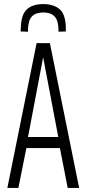

<svg xmlns="http://www.w3.org/2000/svg" viewBox="-20 -919 422 939"><path d="M16 0 159 -708H224L367 0H311L273 -195H109L70 0ZM117 -249H265L191 -639ZM192 -899Q242 -899 271.5 -874Q301 -849 302 -782Q302 -773 302 -765L266 -764Q266 -767 266 -770Q266 -773 266 -776Q265 -820 246.5 -839Q228 -858 192 -858Q155 -858 136.5 -839Q118 -820 117 -776Q117 -770 117 -764L81 -765Q81 -770 81 -774Q81 -778 82 -782Q83 -846 110.5 -872.5Q138 -899 192 -899Z"/></svg>

Font: Georama Condensed Light
Style: Regular
Weight: 300
Width: 3
Designer: Jean-Baptiste Levee
Foundry: Production Type
Version: Version 1.000